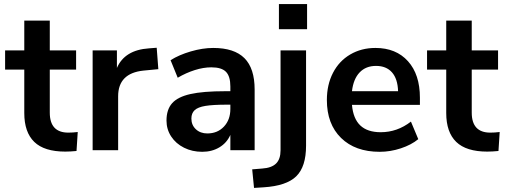

<svg xmlns="http://www.w3.org/2000/svg" viewBox="-20 -736 2477 941"><path d="M361 -89 355 4Q325 7 300 7Q197 7 148 -40.5Q99 -88 99 -182V-395H5V-489H99V-635H224V-489H353V-395H224V-184Q224 -86 315 -86Q337 -86 361 -89Z M756 -397 683 -390Q559 -377 559 -264V0H434V-489H553V-403Q591 -491 710 -499L748 -502Z M1228 -297V0H1109V-75Q1092 -36 1055.5 -14Q1019 8 971 8Q922 8 882 -12Q842 -32 819 -67Q796 -102 796 -145Q796 -199 823.5 -230Q851 -261 913 -275Q975 -289 1084 -289H1109V-312Q1109 -362 1087.5 -384Q1066 -406 1016 -406Q977 -406 934.5 -392.5Q892 -379 851 -355L816 -441Q857 -467 915 -484Q973 -501 1025 -501Q1128 -501 1178 -451Q1228 -401 1228 -297ZM1109 -202V-223H1091Q1024 -223 987 -217Q950 -211 934 -196Q918 -181 918 -155Q918 -123 940 -102.5Q962 -82 996 -82Q1046 -82 1077.5 -115.5Q1109 -149 1109 -202Z M1480 -22Q1480 81 1432 128Q1384 175 1272 182L1225 185L1216 94L1265 90Q1311 87 1333 65.5Q1355 44 1355 0V-489H1480ZM1347 -716H1485V-593H1347Z M2038 -222H1705Q1711 -154 1746 -121Q1781 -88 1846 -88Q1927 -88 1994 -140L2030 -54Q1996 -26 1944.5 -9Q1893 8 1841 8Q1721 8 1651.5 -60Q1582 -128 1582 -246Q1582 -321 1612 -379Q1642 -437 1696.5 -469Q1751 -501 1820 -501Q1921 -501 1979.5 -436Q2038 -371 2038 -257ZM1705 -289H1931Q1929 -350 1901 -381.5Q1873 -413 1823 -413Q1773 -413 1742.5 -381Q1712 -349 1705 -289Z M2429 -89 2423 4Q2393 7 2368 7Q2265 7 2216 -40.5Q2167 -88 2167 -182V-395H2073V-489H2167V-635H2292V-489H2421V-395H2292V-184Q2292 -86 2383 -86Q2405 -86 2429 -89Z"/></svg>

Font: wassup Sans
Style: Bold
Weight: 700
Version: Version 2.001